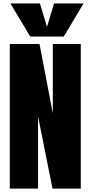

<svg xmlns="http://www.w3.org/2000/svg" viewBox="-20 -1121 538 1141"><path d="M38.1 0V-859.4H214.8L293.9 -447.8V-859.4H460V0H292L206.1 -429.7V0ZM159.7 -903.8 42 -1100.6H217.3L259.3 -961.4L301.3 -1100.6H476.6L358.9 -903.8Z"/></svg>

Font: webenart
Style: Regular
Weight: 400
Designer: Vernon Adams
Foundry: Vernon Adams
Version: Version 2.116; ttfautohint (v1.8.3)